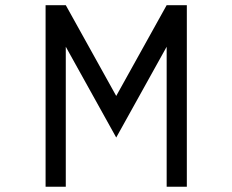

<svg xmlns="http://www.w3.org/2000/svg" viewBox="-20 -712 886 732"><path d="M153.8 -692.3H230.8L423.1 -346.2L615.4 -692.3H692.3V0H615.4V-533.8L423.1 -187.7L230.8 -533.8V0H153.8Z"/></svg>

Font: linja laso
Style: Regular
Weight: 700
Version: Version 001.000